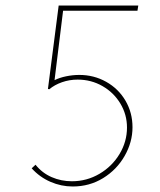

<svg xmlns="http://www.w3.org/2000/svg" viewBox="-20 -671 582 697"><path d="M209 -632 178 -380Q196 -389 220 -394Q244 -399 268 -399Q321 -399 365.5 -374Q410 -349 435.5 -305.5Q461 -262 461 -209Q461 -155 432.5 -105Q404 -55 354.5 -24.5Q305 6 244 6Q202 6 163 -11Q124 -28 95 -60L109 -73Q133 -43 167.5 -28Q202 -13 241 -13Q295 -13 341 -40Q387 -67 414 -112Q441 -157 441 -208Q441 -255 417 -295Q393 -335 352 -358.5Q311 -382 262 -382Q232 -382 205 -372.5Q178 -363 159 -347L154 -348L193 -651H482L479 -632Z"/></svg>

Font: Josefin Sans Thin
Style: Italic
Weight: 200
Italic angle: -7°
Designer: Santiago Orozco
Foundry: Typemade
Version: Version 2.000